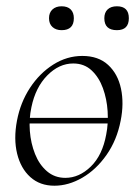

<svg xmlns="http://www.w3.org/2000/svg" viewBox="-20 -577 436 611"><path d="M62 -184V-202H343V-184ZM153 14Q107 14 76.5 -13.5Q46 -41 34.5 -88Q23 -135 34 -193Q45 -251 75.5 -297.5Q106 -344 149.5 -371.5Q193 -399 242 -399Q293 -399 324 -370.5Q355 -342 365 -295Q375 -248 364 -193Q352 -131 319 -84Q286 -37 242 -11.5Q198 14 153 14ZM188 -11Q232 -11 269 -47Q306 -83 318 -149Q325 -184 322.5 -223Q320 -262 307.5 -296.5Q295 -331 271.5 -353Q248 -375 213 -375Q168 -375 130.5 -337Q93 -299 80 -236Q72 -199 75 -160Q78 -121 91.5 -87Q105 -53 129.5 -32Q154 -11 188 -11ZM176 -481Q158 -481 147 -491Q136 -501 136 -519Q136 -537 147 -547Q158 -557 176 -557Q195 -557 205 -547Q215 -537 215 -519Q215 -481 176 -481ZM352 -481Q312 -481 312 -519Q312 -537 322.5 -547Q333 -557 352 -557Q390 -557 390 -519Q390 -481 352 -481Z"/></svg>

Font: Cormorant Garamond Light
Style: Italic
Weight: 300
Italic angle: -10°
Designer: Christian Thalmann (Catharsis Fonts)
Foundry: Catharsis Fonts
Version: Version 4.001